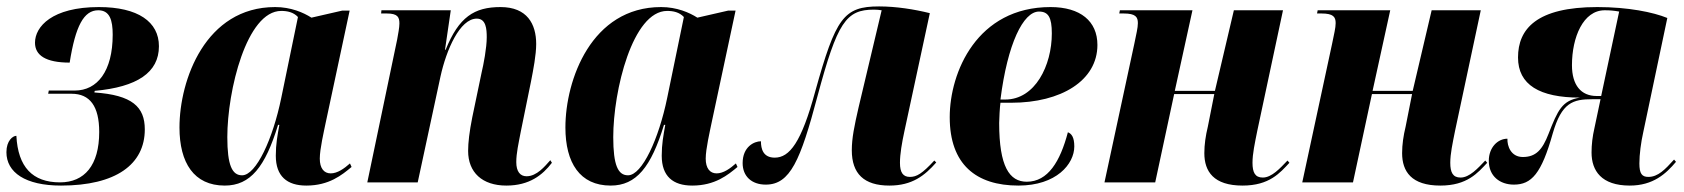

<svg xmlns="http://www.w3.org/2000/svg" viewBox="-20 -568 5246 598"><path d="M170 10C341 10 431 -56 431 -165C431 -235 392 -272 274 -280L275 -285C407 -297 475 -342 475 -424C475 -500 410 -546 288 -546C142 -546 89 -485 89 -435C89 -396 122 -373 197 -373C215 -487 241 -536 286 -536C322 -536 331 -505 331 -460C331 -346 283 -286 213 -286H132L130 -276H203C260 -276 289 -237 289 -157C289 -53 243 0 167 0C81 0 36 -48 31 -145C20 -145 0 -130 0 -94C0 -31 59 10 170 10Z M680 10C760 10 806 -48 846 -179H850C844 -145 839 -119 839 -83C839 -19 874 10 934 10C1005 10 1045 -23 1075 -48L1070 -59C1052 -43 1031 -28 1010 -28C989 -28 976 -44 976 -74C976 -104 989 -159 994 -184L1069 -535H1046L950 -513C925 -529 886 -546 837 -546C620 -546 539 -319 539 -171C539 -61 584 10 680 10ZM734 -22C703 -22 688 -53 688 -141C688 -285 748 -534 856 -534C875 -534 894 -530 908 -515L856 -263C830 -136 778 -22 734 -22Z M1557 10C1629 10 1670 -23 1699 -61L1694 -69C1677 -50 1652 -19 1620 -19C1600 -19 1588 -34 1588 -63C1588 -91 1595 -121 1602 -158L1634 -315C1641 -351 1650 -397 1650 -431C1650 -493 1622 -546 1539 -546C1457 -546 1409 -515 1368 -413H1366L1384 -536H1168L1167 -526H1185C1219 -526 1224 -514 1224 -495C1224 -482 1220 -462 1217 -445L1124 0H1281L1352 -330C1370 -412 1412 -510 1465 -510C1494 -510 1496 -477 1496 -452C1496 -419 1486 -367 1480 -342L1451 -203C1442 -158 1438 -124 1438 -98C1438 -31 1482 10 1557 10Z M1882 10C1962 10 2008 -48 2048 -179H2052C2046 -145 2041 -119 2041 -83C2041 -19 2076 10 2136 10C2207 10 2247 -23 2277 -48L2272 -59C2254 -43 2233 -28 2212 -28C2191 -28 2178 -44 2178 -74C2178 -104 2191 -159 2196 -184L2271 -535H2248L2152 -513C2127 -529 2088 -546 2039 -546C1822 -546 1741 -319 1741 -171C1741 -61 1786 10 1882 10ZM1936 -22C1905 -22 1890 -53 1890 -141C1890 -285 1950 -534 2058 -534C2077 -534 2096 -530 2110 -515L2058 -263C2032 -136 1980 -22 1936 -22Z M2750 10C2821 10 2860 -21 2896 -62L2890 -68C2852 -27 2835 -17 2814 -17C2793 -17 2783 -30 2783 -61C2783 -88 2789 -123 2797 -160L2876 -527C2828 -539 2771 -548 2718 -548C2608 -548 2583 -513 2519 -283C2476 -124 2439 -77 2393 -77C2357 -77 2350 -104 2350 -128C2329 -128 2293 -111 2293 -60C2293 -19 2321 7 2365 7C2441 7 2473 -68 2526 -268C2588 -499 2615 -538 2702 -538C2712 -538 2718 -537 2726 -536L2654 -233C2641 -176 2633 -138 2633 -100C2633 -27 2671 10 2750 10Z M3152 10C3270 10 3326 -57 3326 -112C3326 -141 3317 -152 3306 -156C3282 -65 3244 -2 3178 -2C3124 -2 3092 -49 3092 -185C3092 -196 3094 -236 3096 -248H3130C3285 -248 3398 -317 3398 -428C3398 -502 3345 -546 3252 -546C3023 -546 2938 -343 2938 -203C2938 -56 3020 10 3152 10ZM3111 -258H3096C3118 -432 3167 -532 3216 -532C3245 -532 3256 -514 3256 -464C3256 -364 3204 -258 3111 -258Z M3850 10C3934 10 3967 -30 3996 -61L3990 -68C3967 -44 3941 -15 3913 -15C3889 -15 3881 -31 3881 -61C3881 -89 3888 -121 3896 -161L3976 -536H3823L3764 -285H3639L3694 -536H3468L3466 -526H3480C3517 -526 3524 -515 3524 -496C3524 -481 3519 -462 3513 -432L3420 0H3578L3637 -275H3762L3742 -174C3735 -145 3731 -118 3731 -91C3731 -34 3760 10 3850 10Z M4466 10C4550 10 4583 -30 4612 -61L4606 -68C4583 -44 4557 -15 4529 -15C4505 -15 4497 -31 4497 -61C4497 -89 4504 -121 4512 -161L4592 -536H4439L4380 -285H4255L4310 -536H4084L4082 -526H4096C4133 -526 4140 -515 4140 -496C4140 -481 4135 -462 4129 -432L4036 0H4194L4253 -275H4378L4358 -174C4351 -145 4347 -118 4347 -91C4347 -34 4376 10 4466 10Z M5056 10C5129 10 5169 -27 5200 -64L5194 -71C5166 -40 5144 -17 5114 -17C5094 -17 5086 -27 5086 -59C5086 -87 5091 -125 5098 -156L5173 -512C5129 -530 5051 -546 4955 -546C4766 -546 4708 -478 4708 -389C4708 -304 4775 -264 4901 -264C4845 -255 4832 -225 4803 -151C4784 -102 4764 -79 4723 -79C4686 -79 4674 -113 4675 -136C4645 -136 4617 -109 4617 -67C4617 -19 4652 7 4695 7C4750 7 4781 -27 4816 -152C4844 -249 4879 -259 4940 -259H4965L4946 -169C4940 -143 4937 -118 4937 -93C4937 -36 4968 10 5056 10ZM4953 -269C4904 -269 4876 -303 4876 -365C4876 -452 4911 -536 4978 -536C4994 -536 5006 -535 5023 -532L4967 -269Z"/></svg>

Font: Noto Serif Display Condensed ExtraBold
Style: Italic
Weight: 800
Width: 3
Italic angle: -12°
Designer: Monotype Design Team
Foundry: Monotype Imaging Inc.
Version: Version 2.009